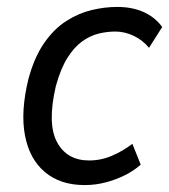

<svg xmlns="http://www.w3.org/2000/svg" viewBox="-20 -525 488 554"><path d="M224 9Q154 9 109.5 -28.5Q65 -66 52 -134.5Q39 -203 62 -297Q79 -360 107.5 -401Q136 -442 171.5 -464.5Q207 -487 244.5 -496Q282 -505 318 -505Q362 -505 395 -490Q428 -475 448 -447L410 -387Q392 -409 366 -421.5Q340 -434 313 -434Q289 -434 264.5 -428Q240 -422 217 -405.5Q194 -389 174.5 -358Q155 -327 141 -276Q116 -168 144.5 -115Q173 -62 237 -62Q272 -62 304 -76Q336 -90 362 -110L386 -50Q366 -32 339.5 -19Q313 -6 284 1.5Q255 9 224 9Z"/></svg>

Font: Nunito Sans 7pt Condensed
Style: Italic
Weight: 400
Width: 3
Italic angle: -9°
Designer: Vernon Adams
Foundry: Vernon Adams
Version: Version 3.101;gftools[0.9.27]